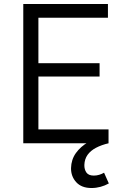

<svg xmlns="http://www.w3.org/2000/svg" viewBox="-20 -720 638 965"><path d="M97 0V-700H522.5V-631H173V-402.5H480.5V-335.5H173V-69.5H525.5V0ZM440 225Q390 225 363.2 195.8Q336.5 166.5 337 125Q338 82 361.5 49.2Q385 16.5 423.2 -5.5Q461.5 -27.5 507 -37L526 0Q489.5 8.5 462.5 22.8Q435.5 37 420.2 58.2Q405 79.5 404 109Q403.5 131.5 414.2 147Q425 162.5 451.5 162.5Q465.5 162.5 478.8 158.5Q492 154.5 503 148L527 202Q507.5 213 485.2 219Q463 225 440 225Z"/></svg>

Font: Geologica Cursive ExtraLight
Style: Regular
Weight: 250
Designer: Sindre Bremnes, Frode Helland
Foundry: Monokrom Skriftforlag AS
Version: Version 1.010;gftools[0.9.28]